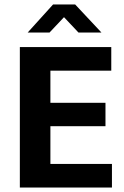

<svg xmlns="http://www.w3.org/2000/svg" viewBox="-20 -841 557 861"><path d="M69 0V-630H479V-524H206V-380H453V-275H206V-106H482V0ZM104 -695 218 -821H317L435 -695H332L267 -764L202 -695Z"/></svg>

Font: Holmes&Hills Bold
Style: Bold
Weight: 500
Designer: Noopur Datye, Girish Dalvi, Yashodeep Gholap, Pallavi Karambelkar
Foundry: Ek Type
Version: ""